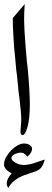

<svg xmlns="http://www.w3.org/2000/svg" viewBox="-39 -713 256 952"><path d="M2 218.8Q-5.4 208 -5.4 197.8Q-5.4 171.9 19.5 146.5Q-19 127.4 -19 102.1Q-19 85.4 -9.3 67.1Q0.5 48.8 15.4 33.4Q30.3 18.1 47.6 8.3Q64.9 -1.5 79.6 -1.5Q96.7 -1.5 108.4 6.1Q120.1 13.7 120.1 24.9Q120.1 43 96.7 64Q91.3 57.6 87.4 53.7Q83.5 49.8 79.8 47.6Q76.2 45.4 72.3 44.7Q68.4 43.9 62.5 43.9Q54.7 43.9 46.6 46.4Q38.6 48.8 32 52.5Q25.4 56.2 21.5 60.8Q17.6 65.4 17.6 69.8Q17.6 76.2 22.9 82.3Q28.3 88.4 37.1 93.5Q45.9 98.6 56.6 101.8Q67.4 105 78.1 105Q90.8 105 106.9 101.8Q123 98.6 141.6 91.8L171.9 81.5Q172.9 81.1 175.8 80.3Q178.7 79.6 183.1 78.1Q175.3 105.5 164.8 118.4Q154.3 131.3 134.3 137.7L82.5 155.3Q24.9 176.8 2 218.8ZM24.4 -623.5 83.5 -692.9Q80.6 -654.8 80.6 -614.7Q81.1 -589.8 82.5 -558.8Q84 -527.8 87.4 -489.7L93.8 -412.6L98.1 -376Q103.5 -318.4 106.2 -272.5Q108.9 -226.6 108.9 -191.4Q108.9 -159.2 106 -132.1Q103 -105 97.9 -85.2Q92.8 -65.4 86.2 -54.2Q79.6 -43 72.3 -43Q68.4 -43 65.4 -47.9Q62.5 -52.7 62.5 -60.1Q62.5 -62 63.2 -71Q64 -80.1 64.7 -90.3Q65.4 -100.6 65.9 -109.1Q66.4 -117.7 66.4 -118.7Q66.4 -140.6 63.7 -167.7Q61 -194.8 57.1 -228L52.2 -265.1Q51.3 -271 51 -280Q50.8 -289.1 48.8 -301.8L44.9 -341.3Q43 -352.5 41.7 -364Q40.5 -375.5 39.6 -388.2L35.2 -436.5Q33.2 -452.1 32.5 -462.6Q31.7 -473.1 30.8 -479.5L26.4 -552.2Q24.9 -579.6 24.9 -586.4L24.4 -609.4Z"/></svg>

Font: XB Niloofar
Style: Regular
Weight: 400
Designer: Behnam
Foundry: Irmug
Version: Version 7.201 2008